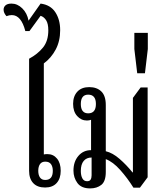

<svg xmlns="http://www.w3.org/2000/svg" viewBox="-49 -1039 922 1069"><path d="M202 5Q159 5 136 -19.5Q113 -44 113 -88V-712Q161 -738 190.5 -774.5Q220 -811 220 -870Q220 -907 208 -926Q196 -945 177 -951L115 -866H92Q69 -955 17 -955Q2 -955 -13 -949Q-29 -967 -29 -985Q-29 -1000 -18 -1009.5Q-7 -1019 15 -1019Q48 -1019 75 -992.5Q102 -966 110 -924L177 -1019Q232 -1012 259 -971Q286 -930 286 -871Q286 -810 261 -763Q236 -716 195 -686V-179Q201 -181 215 -181Q248 -181 268.5 -156Q289 -131 289 -88Q289 -45 266.5 -20Q244 5 202 5ZM203 -37Q245 -37 245 -88Q245 -111 235 -125Q225 -139 203 -139Q183 -139 173.5 -125Q164 -111 164 -88Q164 -65 173.5 -51Q183 -37 203 -37Z M453 10Q404 10 382 -20Q360 -50 360 -89Q360 -139 387.5 -171Q415 -203 458 -203V-372Q448 -368 435 -368Q403 -368 380.5 -393Q358 -418 358 -461Q358 -503 381.5 -528.5Q405 -554 448 -554Q490 -554 515 -530Q540 -506 540 -454V-197Q578 -188 616.5 -154.5Q655 -121 689 -79H691V-494L734 -552H773V-52L730 6H694Q661 -47 620.5 -92.5Q580 -138 540 -153V-82Q540 -29 515 -9.5Q490 10 453 10ZM442 -408Q485 -408 485 -460Q485 -512 442 -512Q401 -512 401 -460Q401 -408 442 -408ZM436 -30Q450 -30 455.5 -39Q461 -48 461 -63V-162Q433 -162 417 -143Q401 -124 401 -87Q401 -62 409.5 -46Q418 -30 436 -30Z M715 -631 699 -766V-856H774V-766L758 -631Z"/></svg>

Font: Noto Serif Thai Condensed
Style: Regular
Weight: 400
Width: 3
Designer: Monotype Design Team
Foundry: Monotype Imaging Inc.
Version: Version 2.002; ttfautohint (v1.8.4.7-5d5b)